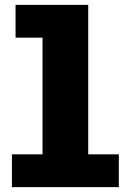

<svg xmlns="http://www.w3.org/2000/svg" viewBox="-20 -770 540 790"><path d="M29 0V-135H155V-615H44V-750H343V-135H469V0Z"/></svg>

Font: Trispace Thin ExtraBold
Style: Regular
Weight: 800
Version: Version 1.210